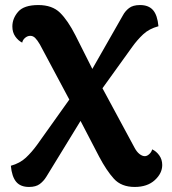

<svg xmlns="http://www.w3.org/2000/svg" viewBox="-20 -727 680 761"><path d="M514 14Q461 14 431.5 -18.5Q402 -51 373 -106L272 -300L138 -551Q128 -568 119.5 -576.5Q111 -585 100 -585Q89 -585 79.5 -577Q70 -569 68 -558Q52 -566 40.5 -582.5Q29 -599 29 -622Q29 -654 52 -680.5Q75 -707 132 -707Q187 -707 218 -676.5Q249 -646 279 -587L362 -422L513 -142Q522 -125 533 -116.5Q544 -108 554 -108Q563 -108 572 -116.5Q581 -125 583 -135Q599 -128 611 -111.5Q623 -95 623 -73Q623 -40 593.5 -13Q564 14 514 14ZM95 14Q61 14 44 -6.5Q27 -27 23 -70Q59 -80 82.5 -102Q106 -124 127 -153L283 -372L341 -316L164 -27Q153 -9 137.5 2.5Q122 14 95 14ZM350 -327 305 -382 467 -666Q476 -683 491.5 -695Q507 -707 535 -707Q569 -707 586.5 -687Q604 -667 608 -623Q571 -613 547.5 -591Q524 -569 504 -541Z"/></svg>

Font: Arima Thin
Style: Regular
Weight: 100
Designer: Joana Correia and Natanael Gama
Foundry: NDISCOVER
Version: Version 1.101;gftools[0.9.23]